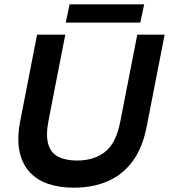

<svg xmlns="http://www.w3.org/2000/svg" viewBox="-20 -861 784 891"><path d="M321 10Q257 10 204.5 -7.5Q152 -25 117.5 -62.5Q83 -100 70.5 -159Q58 -218 74 -300L152 -700H283L205 -301Q192 -233 204 -192Q216 -151 250.5 -133.5Q285 -116 337 -116Q417 -116 468.5 -157Q520 -198 539 -301L617 -700H744L660 -270Q641 -174 595 -112Q549 -50 480 -20Q411 10 321 10ZM285 -756 303 -841H649L631 -756Z"/></svg>

Font: REM Medium
Style: Italic
Weight: 500
Italic angle: -11°
Designer: Octavio Pardo
Foundry: Ashler Design
Version: Version 1.005;gftools[0.9.28]